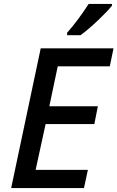

<svg xmlns="http://www.w3.org/2000/svg" viewBox="-20 -961 600 981"><path d="M323 -794V-781H391C442 -817 524 -896 552 -932V-941H433C404 -895 357 -831 323 -794ZM37 0H409L429 -93H162L213 -327H462L480 -418H232L275 -622H541L560 -714H188Z"/></svg>

Font: Noto Sans Medium
Style: Italic
Weight: 500
Italic angle: -12°
Designer: Monotype Design Team
Foundry: Monotype Imaging Inc.
Version: Version 2.013